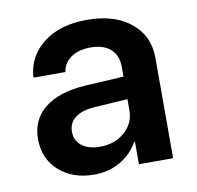

<svg xmlns="http://www.w3.org/2000/svg" viewBox="-67 -618 714 697"><g transform="rotate(-10 290.0 -270.0)"><path d="M227 9Q147 9 97 -36Q47 -81 47 -153V-154Q47 -225 100 -267Q153 -309 251 -315L392 -323V-360Q392 -401 366 -424.5Q340 -448 292 -448Q249 -448 221.5 -429.5Q194 -411 188 -380L187 -376H70V-382Q76 -455 136.5 -502Q197 -549 297 -549Q398 -549 458 -500Q518 -451 518 -370V-8V-7V0H392V-83H389Q365 -40 322.5 -15.5Q280 9 227 9ZM173 -158Q173 -125 198 -106Q223 -87 264 -87Q319 -87 355.5 -119Q392 -151 392 -199V-240L269 -232Q223 -229 198 -210Q173 -191 173 -159Z"/></g></svg>

Font: Txt Sans SemiBold
Style: Regular
Weight: 600
Designer: Open Source
Foundry: XRLN
Version: Version 1.0